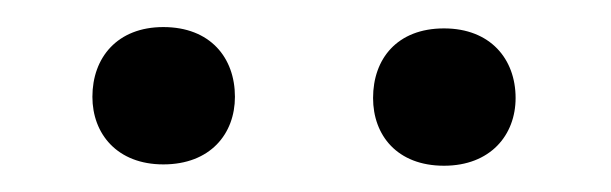

<svg xmlns="http://www.w3.org/2000/svg" viewBox="-20 -742 458 144"><path d="M49.3 -669.4C49.3 -641.6 67.9 -618.7 102.5 -618.7C137.7 -618.7 156.2 -641.6 156.2 -669.4C156.2 -698.7 137.7 -721.7 102.5 -721.7C67.9 -721.7 49.3 -698.7 49.3 -669.4ZM259.8 -668.5C259.8 -640.6 277.8 -617.7 313 -617.7C347.7 -617.7 366.7 -640.6 366.7 -668.5C366.7 -697.8 347.7 -720.7 313 -720.7C277.8 -720.7 259.8 -697.8 259.8 -668.5Z"/></svg>

Font: Vazirmatn
Style: Regular
Weight: 400
Designer: Saber Rastikerdar
Foundry: Saber Rastikerdar
Version: Version 33.003